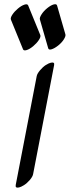

<svg xmlns="http://www.w3.org/2000/svg" viewBox="-20 -830 323 888"><path d="M110.2 -805 166.3 -668Q169.6 -660 159.7 -645Q149.9 -630 133.7 -616.5Q117.6 -603 103.7 -598.5Q89.8 -594 86.5 -602L30.5 -739Q27.2 -747 37 -762Q46.8 -777 63 -790.5Q79.1 -804 93 -808.5Q106.9 -813 110.2 -805ZM244.1 -804 282.5 -671Q284.8 -663 275 -647.5Q265.1 -632 248.5 -619Q231.8 -606 218.5 -602Q205.1 -598 202.9 -607L164.5 -740Q162.2 -748 172.1 -763.5Q182 -779 198.6 -792.5Q215.3 -806 228.6 -809.5Q241.9 -813 244.1 -804ZM215.2 -540Q233.6 -544 230.3 -529L133.2 -25Q131.1 -13 117.8 2.5Q104.4 18 90.7 26.5Q76.9 35 67.8 37Q49.4 41 52.8 25L149.8 -478Q151.8 -489 165.2 -505Q178.6 -521 192.3 -529.5Q206.1 -538 215.2 -540Z"/></svg>

Font: Kavivanar
Style: Regular
Weight: 400
Designer: Tharique Azeez
Foundry: Tharique Azeez
Version: Version 1.88